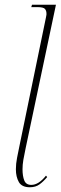

<svg xmlns="http://www.w3.org/2000/svg" viewBox="-20 -780 256 810"><path d="M106 10Q72 10 59.5 -12Q47 -34 47 -66Q47 -89 52 -114.5Q57 -140 62 -164L174 -707Q176 -715 176 -718Q176 -721 176 -723Q176 -735 169.5 -742.5Q163 -750 137 -750H112L115 -760H216L88 -154Q82 -126 78.5 -105.5Q75 -85 75 -66Q75 -37 82.5 -18.5Q90 0 112 0Q143 0 174 -39L179 -33Q163 -14 146.5 -2Q130 10 106 10Z"/></svg>

Font: Noto Serif Display ExtraCondensed Thin
Style: Italic
Weight: 100
Width: 2
Italic angle: -12°
Designer: Monotype Design Team
Foundry: Monotype Imaging Inc.
Version: Version 2.009